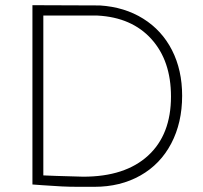

<svg xmlns="http://www.w3.org/2000/svg" viewBox="-20 -711 784 740"><path d="M682 -342Q682 -238 640 -158Q598 -78 521 -34.5Q444 9 344 9H282Q247 9 217.5 7.5Q188 6 146 3L105 0V-691L365 -690Q460 -684 532 -639Q604 -594 643 -517.5Q682 -441 682 -342ZM639 -339Q639 -477 563.5 -560.5Q488 -644 356 -651H147V-35L197 -33Q299 -30 301 -30Q462 -30 550.5 -111Q639 -192 639 -339Z"/></svg>

Font: Bellota Text Light
Style: Regular
Weight: 300
Designer: Kemie Guaida
Foundry: Kemie Guaida
Version: Version 4.001